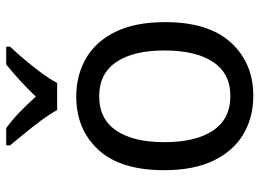

<svg xmlns="http://www.w3.org/2000/svg" viewBox="-126 -680 816 603"><g transform="rotate(-90 281.5 -378.0)"><path d="M283 10Q214 10 161.5 -21.5Q109 -53 79 -115Q49 -177 49 -270Q49 -407 113 -476.5Q177 -546 280 -546Q348 -546 401 -515Q454 -484 484 -422Q514 -360 514 -267Q514 -130 449.5 -60Q385 10 283 10ZM282 -62Q353 -62 389 -116.5Q425 -171 425 -269Q425 -367 388.5 -420.5Q352 -474 281 -474Q210 -474 173.5 -420.5Q137 -367 137 -269Q137 -171 173.5 -116.5Q210 -62 282 -62ZM238 -606Q226 -628 206.5 -654.5Q187 -681 165.5 -707Q144 -733 127 -754V-766H181Q205 -749 230.5 -724.5Q256 -700 280 -673Q307 -701 331 -723Q355 -745 381 -766H437V-754Q419 -735 397 -709Q375 -683 355 -656Q335 -629 323 -606Z"/></g></svg>

Font: Noto Sans Mono SemiCondensed
Style: Regular
Weight: 400
Width: 4
Designer: Monotype Design Team
Foundry: Monotype Imaging Inc.
Version: Version 2.014